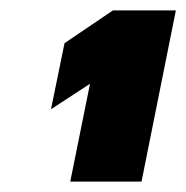

<svg xmlns="http://www.w3.org/2000/svg" viewBox="-20 -719 358 369"><path d="M153 -558 78 -509 104 -636 197 -699H318L252 -370H115Z"/></svg>

Font: Readiness ExtraBold
Style: Italic
Weight: 800
Italic angle: -12°
Designer: Katatrad Team
Foundry: CadsonDemak
Version: Version 1.00;January 16, 2020;FontCreator 12.0.0.2550 64-bit